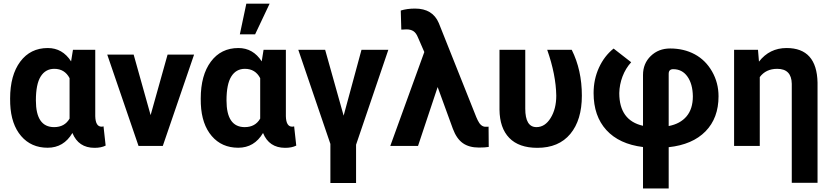

<svg xmlns="http://www.w3.org/2000/svg" viewBox="-20 -802 4565 1055"><path d="M177.2 -250Q177.2 -103.5 277.3 -103.5Q335.4 -103.5 362.3 -150.4V-372.6Q335.4 -423.8 278.3 -423.8Q230 -423.8 203.6 -381.8Q177.2 -339.8 177.2 -250ZM503.4 -528.3V-163.6Q504.9 -106 538.1 -106Q544.9 -106 548.8 -107.9L560.5 -2Q536.1 10.3 499.5 10.3Q411.1 10.3 377.9 -71.3Q330.1 9.8 241.7 9.8Q151.4 9.8 96.2 -54.4Q41 -118.7 36.1 -230.5L35.6 -260.3Q35.6 -388.7 91.3 -463.4Q147 -538.1 242.7 -538.1Q323.2 -538.1 370.6 -464.8L380.9 -528.3Z M714.8 -500.5 807.6 -169.4 900.4 -500.5 900.9 -502H902.8H1043.5H1046.4L1045.4 -499L875 -1.5L874.5 0H873H742.7H741.2L740.7 -1.5L570.3 -499L569.3 -502H572.3H712.9H714.8Z M1224.6 -250Q1224.6 -103.5 1324.7 -103.5Q1382.8 -103.5 1409.7 -150.4V-372.6Q1382.8 -423.8 1325.7 -423.8Q1277.3 -423.8 1251 -381.8Q1224.6 -339.8 1224.6 -250ZM1550.8 -528.3V-163.6Q1552.2 -106 1585.4 -106Q1592.3 -106 1596.2 -107.9L1607.9 -2Q1583.5 10.3 1546.9 10.3Q1458.5 10.3 1425.3 -71.3Q1377.4 9.8 1289.1 9.8Q1198.7 9.8 1143.6 -54.4Q1088.4 -118.7 1083.5 -230.5L1083 -260.3Q1083 -388.7 1138.7 -463.4Q1194.3 -538.1 1290 -538.1Q1370.6 -538.1 1418 -464.8L1428.2 -528.3ZM1333.5 -781.7H1461.4L1381.8 -613.3H1297.9Z M1868.2 -166.5 1966.3 -528.3H2113.8L1936.5 -6.8V203.6H1795.4V-11.2L1619.1 -528.3H1766.6Z M2260.7 -754.9Q2357.4 -754.9 2391.1 -675.3L2597.2 -158.2L2605 -141.1Q2621.6 -106 2647 -105.5H2656.7L2664.6 -106L2665.5 5.4Q2645.5 8.8 2611.8 8.8Q2557.6 8.8 2523.2 -15.4Q2488.8 -39.6 2468.3 -94.7L2384.8 -323.7L2276.9 0H2124.5L2311.5 -516.1L2276.4 -596.7Q2266.6 -621.1 2251.5 -630.9Q2236.3 -640.6 2213.4 -640.6L2185.1 -639.2L2182.1 -744.1Q2216.3 -754.9 2260.7 -754.9Z M2866.2 -528.3V-205.1Q2866.2 -103.5 2927.7 -103.5Q2974.6 -103.5 3005.6 -153.6Q3036.6 -203.6 3036.6 -276.4Q3034.7 -391.6 2986.8 -528.3H3121.6Q3177.2 -417 3177.2 -276.4Q3177.2 -142.6 3113.8 -66.2Q3050.3 10.3 2932.6 10.3Q2831.1 10.3 2778.3 -44.2Q2725.6 -98.6 2724.6 -199.7V-528.3Z M3654.3 -109.4Q3717.8 -121.6 3752.4 -162.6Q3787.1 -203.6 3787.1 -272.9Q3786.1 -340.8 3757.3 -381.3Q3728.5 -421.9 3679.2 -421.9Q3654.3 -421.9 3654.3 -396.5ZM3513.2 5.9Q3382.3 -10.3 3312 -87.2Q3241.7 -164.1 3241.7 -290.5Q3241.7 -365.7 3271 -429.9Q3300.3 -494.1 3351.6 -535.2L3448.2 -460Q3417.5 -426.3 3400.6 -381.8Q3383.8 -337.4 3382.8 -290.5Q3382.8 -140.1 3513.2 -110.8V-390.1Q3513.2 -453.1 3555.9 -494.4Q3598.6 -535.6 3662.1 -535.6Q3737.8 -535.6 3797.4 -503.7Q3856.9 -471.7 3892.6 -409.4Q3928.2 -347.2 3928.2 -272.9Q3928.2 -153.3 3856.7 -80.3Q3785.2 -7.3 3654.3 6.8V233.4H3513.2Z M4145 -528.3 4150.4 -463.4Q4208.5 -538.1 4302.2 -538.1Q4468.3 -538.1 4472.2 -348.1V202.6H4330.6V-341.8Q4329.1 -423.8 4250.5 -423.8Q4188.5 -423.8 4154.8 -378.4V0H4013.7V-528.3Z"/></svg>

Font: MAUL Bold
Style: Bold
Weight: 700
Designer: MAUL
Version: Version 1.0; 2020; ttfautohint (v1.8.3)